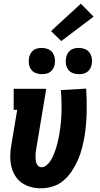

<svg xmlns="http://www.w3.org/2000/svg" viewBox="-20 -1010 540 1038"><path d="M201 8Q173 8 145.5 0.5Q118 -7 96.5 -22.5Q75 -38 61 -61.5Q47 -85 41 -111.5Q35 -138 35.5 -167Q36 -196 41 -225L73 -416H54V-530H230L176 -206Q174 -196 173 -186Q172 -176 172 -166Q172 -156 173 -146Q174 -136 177 -127.5Q180 -119 187 -112.5Q194 -106 205 -106Q218 -106 229.5 -115Q241 -124 249 -135Q257 -146 263 -158.5Q269 -171 274 -183.5Q279 -196 283 -209Q287 -222 290 -234.5Q293 -247 296 -260Q299 -273 301 -286Q311 -346 312.5 -405Q314 -464 309 -523L446 -531Q450 -466 448.5 -401.5Q447 -337 437 -272Q431 -239 423 -208Q415 -177 401.5 -146Q388 -115 369 -86Q350 -57 324 -34.5Q298 -12 265.5 -2Q233 8 201 8ZM406 -609Q389 -609 373.5 -615Q358 -621 348.5 -634Q339 -647 336.5 -663.5Q334 -680 337 -697Q339 -709 345 -720Q351 -731 361 -738.5Q371 -746 383 -748.5Q395 -751 406 -751Q423 -751 438.5 -745Q454 -739 463.5 -726Q473 -713 476 -696.5Q479 -680 476 -663Q474 -651 468 -640Q462 -629 452 -621.5Q442 -614 430 -611.5Q418 -609 406 -609ZM206 -609Q189 -609 173.5 -615Q158 -621 148.5 -634Q139 -647 136.5 -663.5Q134 -680 137 -697Q139 -709 145 -720Q151 -731 161 -738.5Q171 -746 183 -748.5Q195 -751 206 -751Q223 -751 238.5 -745Q254 -739 263.5 -726Q273 -713 276 -696.5Q279 -680 276 -663Q274 -651 268 -640Q262 -629 252 -621.5Q242 -614 230 -611.5Q218 -609 206 -609ZM311 -788 256 -842 417 -990 486 -920Z"/></svg>

Font: Iosevka Slab Heavy
Style: Italic
Weight: 900
Italic angle: -9°
Monospace: yes
Designer: Belleve Invis
Foundry: Belleve Invis
Version: Version 11.1.0; ttfautohint (v1.8.3)